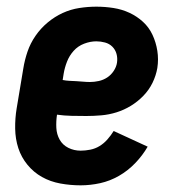

<svg xmlns="http://www.w3.org/2000/svg" viewBox="-20 -548 540 576"><path d="M222 8Q191 8 161 2.5Q131 -3 106 -17Q81 -31 62.5 -53.5Q44 -76 35 -103.5Q26 -131 25.5 -162Q25 -193 30 -223L50 -343Q54 -368 62.5 -393Q71 -418 86.5 -440.5Q102 -463 123 -480.5Q144 -498 168 -509Q192 -520 218 -524Q244 -528 269 -528Q295 -528 320.5 -524Q346 -520 368.5 -509.5Q391 -499 409 -482.5Q427 -466 437.5 -443.5Q448 -421 452 -395.5Q456 -370 452 -344Q448 -321 437.5 -299.5Q427 -278 410 -260.5Q393 -243 372.5 -230.5Q352 -218 329.5 -211Q307 -204 284 -202Q261 -200 239 -200Q217 -200 194.5 -200.5Q172 -201 151 -204Q148 -184 149 -164.5Q150 -145 159 -129Q168 -113 185 -104.5Q202 -96 222 -96Q236 -96 251 -99Q266 -102 279 -110Q292 -118 302.5 -130Q313 -142 321 -155L423 -108Q408 -82 386 -59Q364 -36 337 -20.5Q310 -5 280.5 1.5Q251 8 222 8ZM250 -302Q263 -302 276.5 -305Q290 -308 301.5 -315.5Q313 -323 321 -335Q329 -347 331 -360Q333 -374 329.5 -386.5Q326 -399 317 -408Q308 -417 295 -420.5Q282 -424 269 -424Q251 -424 232.5 -417Q214 -410 201 -395.5Q188 -381 181 -363Q174 -345 171 -327L168 -308Q178 -306 188.5 -305.5Q199 -305 209 -304.5Q219 -304 229.5 -303Q240 -302 250 -302Z"/></svg>

Font: Iosevka SS04 Extrabold
Style: Italic
Weight: 800
Italic angle: -9°
Monospace: yes
Designer: Belleve Invis
Foundry: Belleve Invis
Version: Version 19.0.0; ttfautohint (v1.8.4)